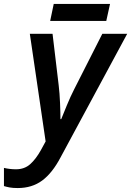

<svg xmlns="http://www.w3.org/2000/svg" viewBox="-102 -712 664 972"><path d="M-12 240Q60 240 111.5 202Q163 164 205 84L542 -541H416L274 -261Q255 -224 236.5 -179Q218 -134 208 -109H204Q204 -140 202 -190Q200 -240 195 -281L164 -541H49L129 4L105 48Q80 93 51 119Q22 145 -21 145Q-52 145 -82 138V230Q-69 234 -53 237Q-37 240 -12 240ZM152 -606 170 -692H455L436 -606Z"/></svg>

Font: Noto Sans UI Medium
Style: Italic
Weight: 500
Italic angle: -12°
Designer: Monotype Design Team
Foundry: Monotype Imaging Inc.
Version: Version 1.901